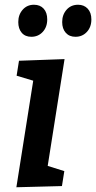

<svg xmlns="http://www.w3.org/2000/svg" viewBox="-20 -785 405 809"><path d="M112 -630Q86 -630 71.5 -647Q57 -664 57 -692Q57 -723 75.5 -744Q94 -765 123 -765Q149 -765 164 -748.5Q179 -732 179 -703Q179 -671 160 -650.5Q141 -630 112 -630ZM298 -630Q272 -630 257 -647Q242 -664 242 -692Q242 -723 260.5 -744Q279 -765 309 -765Q334 -765 349.5 -748.5Q365 -732 365 -703Q365 -671 346 -650.5Q327 -630 298 -630ZM49 4 120 -445 50 -466 60 -529 252 -536 181 -86 251 -64 241 -1Z"/></svg>

Font: Bitter SemiBold
Style: Italic
Weight: 600
Italic angle: -9°
Designer: Sol Matas, and Bitter project Authors
Foundry: Sol Matas
Version: Version 2.001